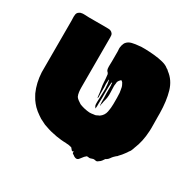

<svg xmlns="http://www.w3.org/2000/svg" viewBox="-139 -726 939 926"><g transform="rotate(30 330.5 -263.0)"><path d="M633 -323Q633 -304 633.5 -278.5Q634 -253 633 -241Q630 -183 611 -138Q610 -133 607.5 -127.5Q605 -122 603 -117Q603 -116 602.5 -116Q602 -116 602 -115Q598 -109 596 -107Q594 -103 591 -99Q588 -95 585 -91Q576 -78 563 -65Q562 -63 560 -61Q555 -58 545 -48Q539 -42 534.5 -35Q530 -28 523 -23Q522 -22 516 -19Q512 -13 507 -6Q502 1 495 5Q492 7 491 8Q490 9 486 11Q481 12 475.5 10.5Q470 9 465 10Q460 11 455.5 13Q451 15 446 15Q444 15 442 14.5Q440 14 438 14H432Q430 16 427 18.5Q424 21 422 23Q415 31 407 42Q399 53 386 48Q384 47 382 46Q380 45 378 44Q377 42 372 39.5Q367 37 366 35Q365 32 365.5 29Q366 26 365 23Q364 24 364 26Q364 28 362 29Q362 29 359 26Q359 27 358.5 27.5Q358 28 358 28Q357 29 350 20Q346 15 346 15Q346 15 344 14Q338 12 333.5 11.5Q329 11 325 10Q322 10 319 10Q316 10 312 9Q298 9 284.5 7.5Q271 6 258 4Q254 3 249 2Q244 1 239 0Q223 -3 209 -7.5Q195 -12 181 -17L151 -32Q147 -34 143.5 -37Q140 -40 136 -42Q118 -54 103 -69Q97 -75 91.5 -82Q86 -89 81 -96Q77 -102 73 -109.5Q69 -117 65 -124Q44 -171 41 -228V-516Q41 -523 40.5 -530.5Q40 -538 41 -545Q41 -560 54 -567L60 -570Q71 -573 83.5 -572Q96 -571 106 -571H205Q212 -571 219 -570.5Q226 -570 233 -565Q236 -563 238 -560Q240 -558 242 -552Q243 -548 243 -539V-261Q243 -248 244.5 -235.5Q246 -223 251 -212Q256 -205 263.5 -199.5Q271 -194 279 -189Q279 -189 283 -187Q309 -177 337 -175Q342 -175 348 -175.5Q354 -176 358 -177Q360 -177 362.5 -177.5Q365 -178 367 -178Q369 -179 370.5 -179Q372 -179 373 -180Q377 -182 381 -184Q385 -186 388 -187Q408 -201 412.5 -224Q417 -247 417 -268V-277Q417 -290 417 -303Q417 -316 416 -329V-330L413 -348Q412 -350 412 -353Q412 -356 411 -359Q408 -369 404 -375Q403 -378 401 -380.5Q399 -383 397 -384Q395 -385 393 -387Q392 -387 389 -384Q382 -377 379 -370Q379 -368 378 -365Q377 -362 378 -363Q377 -359 377 -355Q377 -351 376 -347V-342Q376 -326 377 -310.5Q378 -295 376 -280Q375 -278 375 -275Q375 -272 374 -270L370 -254Q370 -252 369.5 -250Q369 -248 369 -246Q368 -245 368 -243Q368 -241 367 -239L366 -232V-231Q365 -228 365 -229Q364 -229 364 -233Q364 -237 364 -238Q363 -243 363 -247.5Q363 -252 363 -256V-269Q362 -282 362 -294Q362 -306 362 -318V-340Q361 -342 361 -345V-354H360Q357 -354 357 -352Q356 -344 355.5 -331Q355 -318 355 -303Q355 -286 355 -269Q355 -252 354 -235V-220Q353 -216 353 -209Q353 -207 353 -207Q353 -206 351 -208Q350 -210 348.5 -212.5Q347 -215 346 -216Q344 -222 344 -229Q344 -236 344 -242Q344 -248 344.5 -253.5Q345 -259 345 -265Q345 -274 345.5 -283Q346 -292 346 -301Q346 -307 346 -313.5Q346 -320 345 -326Q345 -338 342 -350Q343 -348 341.5 -353.5Q340 -359 340 -358Q338 -360 338 -357V-349Q336 -337 338 -317V-276Q338 -272 338.5 -265.5Q339 -259 337 -256Q337 -251 335 -259Q334 -264 333.5 -271Q333 -278 332 -284L326 -321Q326 -325 325.5 -328Q325 -331 325 -333Q324 -345 323.5 -356Q323 -367 321 -379L318 -385Q313 -389 310 -395Q309 -398 308.5 -401Q308 -404 308 -403V-404Q307 -413 307.5 -423.5Q308 -434 308 -443V-498Q307 -506 307 -514Q307 -522 309 -529Q309 -532 311 -536Q312 -539 313 -542Q314 -545 316 -548Q327 -563 346.5 -567.5Q366 -572 383 -573Q394 -575 417 -574.5Q440 -574 467 -571.5Q494 -569 517.5 -563Q541 -557 553 -546Q558 -544 561 -541Q564 -538 565 -537Q603 -509 617.5 -459.5Q632 -410 633 -341Z"/></g></svg>

Font: Rubik Wet Paint
Style: Regular
Weight: 400
Designer: Hubert and Fischer, NaN
Foundry: Hubert and Fischer, NaN
Version: Version 2.200